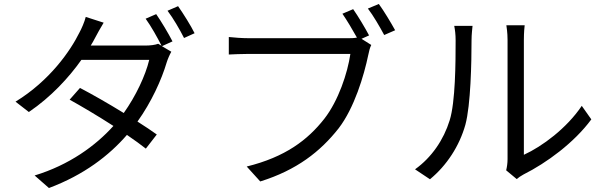

<svg xmlns="http://www.w3.org/2000/svg" viewBox="-20 -877 3040 965"><path d="M712 -783C739 -746 772 -687 792 -647L775 -657C759 -651 736 -648 709 -648H436C444 -661 451 -673 457 -685C467 -704 485 -737 501 -763L411 -792C405 -767 389 -731 379 -713C334 -622 231 -472 58 -366L125 -314C237 -390 326 -487 389 -576H730C711 -497 663 -395 602 -309C524 -357 440 -405 382 -435L330 -376C386 -345 471 -295 550 -244C460 -144 328 -48 154 5L226 68C402 2 528 -95 618 -199C656 -173 689 -149 713 -130L768 -201C743 -219 709 -242 671 -266C741 -364 792 -476 818 -564C823 -580 833 -603 841 -617L794 -645L847 -669C826 -710 790 -770 765 -806ZM822 -823C850 -786 883 -730 905 -686L958 -710C940 -747 901 -809 875 -846Z M1835 -699C1815 -737 1779 -797 1755 -831L1701 -808C1723 -776 1753 -726 1774 -688C1758 -685 1744 -685 1731 -685H1230C1197 -685 1157 -688 1130 -691V-603C1155 -604 1190 -606 1229 -606H1741C1727 -510 1681 -371 1610 -280C1526 -173 1414 -88 1220 -40L1288 35C1471 -22 1590 -115 1682 -232C1761 -335 1809 -496 1831 -601C1835 -621 1839 -637 1846 -651L1797 -682ZM1829 -834C1856 -799 1889 -742 1911 -701L1966 -725C1945 -763 1909 -823 1884 -857Z M2141 24C2225 -45 2289 -143 2319 -250C2346 -350 2350 -564 2350 -675C2350 -705 2354 -735 2355 -747H2263C2267 -726 2270 -704 2270 -674C2270 -563 2269 -364 2240 -272C2210 -175 2150 -86 2066 -26ZM2577 23C2587 15 2596 8 2611 0C2727 -58 2866 -160 2952 -277L2904 -345C2828 -232 2705 -141 2613 -99V-676C2613 -714 2616 -742 2617 -750H2525C2526 -742 2531 -714 2531 -676V-77C2531 -57 2528 -37 2524 -21Z"/></svg>

Font: Noto Sans CJK SC Regular
Style: Regular
Weight: 400
Designer: Ryoko NISHIZUKA (kana & ideographs); Paul D. Hunt (Latin, Greek & Cyrillic); Wenlong ZHANG (bopomofo); Sandoll Communica
Foundry: Adobe Systems Incorporated
Version: Version 1.004;PS 1.004;hotconv 1.0.82;makeotf.lib2.5.63406